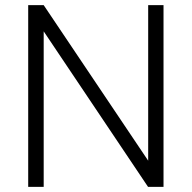

<svg xmlns="http://www.w3.org/2000/svg" viewBox="-20 -731 750 751"><path d="M559.1 0 150.9 -608.4V0H90.3V-710.9H150.9L559.6 -102.5V-710.9H619.6V0Z"/></svg>

Font: Heebo Light
Style: Regular
Weight: 300
Designer: Oded Ezer
Foundry: Meir Sadan
Version: Version 2.001; ttfautohint (v1.5.14-ce02) -l 8 -r 50 -G 200 